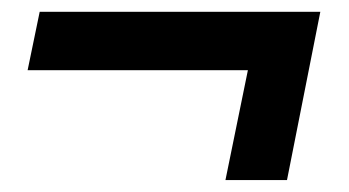

<svg xmlns="http://www.w3.org/2000/svg" viewBox="-20 -376 592 326"><path d="M400.9 -256.8H26.9L47.4 -356H523.9L467.3 -70.3H362.8Z"/></svg>

Font: Reddit Sans Vanilla SemiBold
Style: Italic
Weight: 600
Italic angle: -11.25°
Designer: Stephen Hutchings
Version: Version 1.013